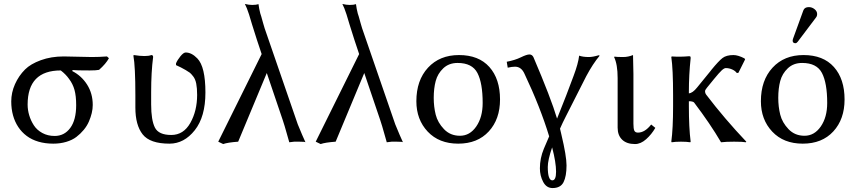

<svg xmlns="http://www.w3.org/2000/svg" viewBox="-20 -718 4338 973"><path d="M482 -364Q467 -361 435 -361Q365 -361 348 -363L346 -358Q393 -334 421.5 -289Q450 -244 450 -186Q450 -166 445 -145Q440 -124 430.5 -102Q421 -80 404.5 -60Q388 -40 367 -24Q346 -8 315.5 1Q285 10 250 10Q209 10 175 0Q141 -10 115.5 -29Q90 -48 72.5 -74.5Q55 -101 46 -133.5Q37 -166 37 -204Q37 -249 56 -291.5Q75 -334 107 -366Q135 -394 187 -413Q239 -432 303 -432Q327 -432 374 -430.5Q421 -429 445 -429Q483 -429 522 -432L532 -423Q517 -395 482 -364ZM257 -29Q306 -29 336 -69.5Q366 -110 366 -185Q366 -232 357.5 -262.5Q349 -293 330 -318Q314 -341 288 -361Q120 -361 120 -188Q120 -161 128 -134Q136 -107 151.5 -83Q167 -59 194.5 -44Q222 -29 257 -29Z M746 -251V-189Q746 -109 765 -71.5Q784 -34 848 -34Q910 -34 944.5 -95Q979 -156 979 -237Q979 -271 974.5 -294Q970 -317 959 -331Q948 -345 942 -349.5Q936 -354 921 -363Q897 -377 872 -388Q872 -397 872 -397Q879 -414 894.5 -433Q910 -452 921 -452Q951 -452 980 -422Q1021 -380 1021 -249Q1021 -126 967 -58Q913 10 839 10Q740 10 703 -37Q666 -84 666 -173V-235Q666 -382 656 -436L658 -439Q722 -429 747 -439Q756 -439 756 -429Q746 -353 746 -251Z M1413 -109 1332 -348 1187 0Q1133 4 1111 12L1086 0L1306 -444L1282 -516Q1272 -546 1257.5 -593.5Q1243 -641 1242 -645L1231 -676L1221 -698Q1241 -693 1258 -693Q1279 -693 1290 -697Q1293 -673 1299 -650Q1300 -649 1304 -634.5Q1308 -620 1313.5 -600.5Q1319 -581 1321 -575L1489 -88Q1514 -27 1528 3Q1527 0 1496 0Q1484 0 1471 0L1446 3Q1441 -13 1432 -46Q1423 -79 1413 -109Z M1907 -109 1826 -348 1681 0Q1627 4 1605 12L1580 0L1800 -444L1776 -516Q1766 -546 1751.5 -593.5Q1737 -641 1736 -645L1725 -676L1715 -698Q1735 -693 1752 -693Q1773 -693 1784 -697Q1787 -673 1793 -650Q1794 -649 1798 -634.5Q1802 -620 1807.5 -600.5Q1813 -581 1815 -575L1983 -88Q2008 -27 2022 3Q2021 0 1990 0Q1978 0 1965 0L1940 3Q1935 -13 1926 -46Q1917 -79 1907 -109Z M2090 -205Q2090 -311 2149 -375Q2208 -439 2306 -439Q2406 -439 2460 -378.5Q2514 -318 2514 -214Q2514 -114 2457 -52Q2400 10 2302 10Q2205 10 2147.5 -51Q2090 -112 2090 -205ZM2299 -399Q2255 -399 2226.5 -372Q2198 -345 2188 -307.5Q2178 -270 2178 -222Q2178 -177 2188 -137Q2198 -97 2230 -63.5Q2262 -30 2311 -30Q2361 -30 2393.5 -77Q2426 -124 2426 -196Q2426 -297 2399.5 -348Q2373 -399 2299 -399Z M2778 29Q2756 93 2756 128Q2756 196 2779 196Q2798 196 2798 152Q2798 105 2778 29ZM2716 135Q2716 84 2736 36L2763 -27Q2718 -175 2638 -344Q2622 -380 2590 -380Q2574 -380 2553 -375L2548 -405Q2590 -413 2619.5 -427.5Q2649 -442 2663 -442Q2676 -442 2683 -429Q2772 -221 2803 -117Q2853 -241 2887 -334Q2910 -395 2915 -436Q2934 -429 2964 -429Q2984 -429 3014 -438L3019 -436Q2984 -394 2951 -332L2847 -127Q2831 -96 2818 -66Q2819 -61 2821.5 -51Q2824 -41 2825 -36Q2851 73 2851 120Q2851 175 2836 205Q2821 235 2780 235Q2749 235 2732.5 203.5Q2716 172 2716 135Z M3110 -322Q3110 -392 3092 -429L3094 -431Q3106 -429 3138 -429Q3163 -429 3188 -439Q3190 -375 3190 -343V-91Q3190 -66 3194.5 -56Q3199 -46 3213 -46Q3248 -46 3280 -87L3301 -70Q3282 -37 3254.5 -12.5Q3227 12 3198 12Q3156 12 3133 -10Q3110 -32 3110 -71Z M3391 -235Q3391 -368 3382 -429L3384 -432Q3427 -429 3471 -433Q3477 -433 3478.5 -431.5Q3480 -430 3480 -423Q3471 -339 3471 -251V-245Q3490 -246 3513 -275L3579 -356Q3581 -359 3586 -365Q3622 -409 3641.5 -424Q3661 -439 3697 -439Q3720 -439 3753 -422L3756 -417L3722 -349L3714 -348Q3706 -359 3690.5 -366Q3675 -373 3658 -373Q3650 -373 3637.5 -361.5Q3625 -350 3598 -317L3563 -274Q3553 -262 3553 -256Q3553 -246 3559 -238Q3652 -116 3762 0L3760 3Q3745 0 3700 0Q3660 0 3634 3Q3579 -91 3497 -199Q3490 -205 3471 -205V-180Q3471 -71 3480 0L3478 3Q3460 0 3431 0Q3402 0 3384 3L3382 0Q3391 -67 3391 -180Z M4079 -682Q4095 -682 4108 -671.5Q4121 -661 4121 -647Q4121 -636 4115 -629L4023 -507Q4017 -499 4011 -499Q3997 -499 3997 -512Q3997 -516 3999 -522L4051 -665Q4057 -682 4079 -682ZM3836 -205Q3836 -311 3895 -375Q3954 -439 4052 -439Q4152 -439 4206 -378.5Q4260 -318 4260 -214Q4260 -114 4203 -52Q4146 10 4048 10Q3951 10 3893.5 -51Q3836 -112 3836 -205ZM4045 -399Q4001 -399 3972.5 -372Q3944 -345 3934 -307.5Q3924 -270 3924 -222Q3924 -177 3934 -137Q3944 -97 3976 -63.5Q4008 -30 4057 -30Q4107 -30 4139.5 -77Q4172 -124 4172 -196Q4172 -297 4145.5 -348Q4119 -399 4045 -399Z"/></svg>

Font: Libertinus Sans
Style: Regular
Weight: 400
Designer: Philipp H. Poll
Foundry: Khaled Hosny
Version: Version 6.1